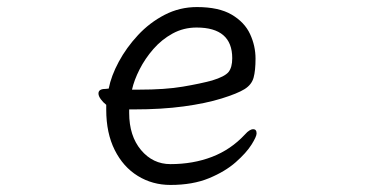

<svg xmlns="http://www.w3.org/2000/svg" viewBox="-20 -506 1040 544"><path d="M346 -196V-186Q346 -121 379.5 -81Q413 -41 463 -41Q527 -41 580.5 -61.5Q634 -82 674 -125Q681 -133 687 -136.5Q693 -140 697 -140Q707 -140 707 -128Q707 -119 692.5 -96Q678 -73 648 -46.5Q618 -20 572 -1Q526 18 463 18Q412 18 370.5 -7.5Q329 -33 305 -81Q281 -129 281 -195V-209Q272 -216 265.5 -225Q259 -234 259 -241Q259 -254 278 -254Q279 -254 283 -254.5Q287 -255 288 -255Q295 -291 316.5 -331Q338 -371 371 -406.5Q404 -442 446.5 -464Q489 -486 538 -486Q600 -486 636.5 -464.5Q673 -443 688.5 -409.5Q704 -376 704 -340Q704 -306 698.5 -286Q693 -266 673 -253.5Q653 -241 608 -227Q563 -213 500.5 -204.5Q438 -196 359 -196ZM374 -252Q448 -252 498 -260.5Q548 -269 581 -278Q617 -289 627.5 -302Q638 -315 638 -341Q638 -428 537 -428Q500 -428 469 -411Q438 -394 414.5 -367Q391 -340 375.5 -309.5Q360 -279 354 -252Z"/></svg>

Font: QiushuiShotai
Style: Regular
Weight: 600
Designer: Fontworks Inc.
Foundry: Fontworks Inc.
Version: Version 1.250